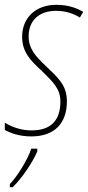

<svg xmlns="http://www.w3.org/2000/svg" viewBox="-28 -557 367 798"><path d="M102 10C199 10 250 -45 250 -136C250 -204 212 -235 161 -284C119 -324 91 -355 91 -406C91 -473 136 -512 205 -512C249 -512 282 -498 304 -484L318 -508C293 -522 258 -537 206 -537C121 -537 64 -484 64 -404C64 -338 102 -303 145 -263C191 -217 223 -190 223 -135C223 -60 187 -15 103 -15C57 -15 18 -31 -8 -47V-17C13 -5 51 10 102 10ZM13 208V221H25C63 184 109 116 127 72V61H102C86 109 43 177 13 208Z"/></svg>

Font: Noto Sans Condensed Thin
Style: Italic
Weight: 100
Width: 3
Italic angle: -12°
Designer: Monotype Design Team
Foundry: Monotype Imaging Inc.
Version: Version 2.013